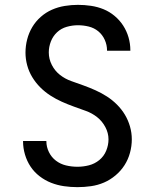

<svg xmlns="http://www.w3.org/2000/svg" viewBox="-20 -763 640 791"><path d="M299 8Q271 8 243.5 4Q216 0 190.5 -10Q165 -20 143 -37Q121 -54 106 -76.5Q91 -99 83 -126Q75 -153 75 -180Q75 -181 75 -181.5Q75 -182 75 -182H171Q171 -182 171 -182Q171 -182 171 -181Q171 -158 181.5 -136.5Q192 -115 210.5 -101Q229 -87 252 -81.5Q275 -76 299 -76Q323 -76 346.5 -82Q370 -88 389 -103.5Q408 -119 417.5 -142Q427 -165 427 -189Q427 -215 414 -239.5Q401 -264 380 -280.5Q359 -297 334 -306Q309 -315 284 -324Q259 -333 234.5 -344Q210 -355 187.5 -369.5Q165 -384 146 -403Q127 -422 113 -445Q99 -468 92 -494Q85 -520 85 -546Q85 -574 92 -601Q99 -628 113 -651.5Q127 -675 148 -693.5Q169 -712 194 -723Q219 -734 246.5 -738.5Q274 -743 301 -743Q328 -743 355 -739Q382 -735 406.5 -725Q431 -715 452 -697.5Q473 -680 487.5 -657.5Q502 -635 509.5 -609Q517 -583 517 -556Q517 -556 517 -555.5Q517 -555 517 -554H421Q421 -554 421 -554.5Q421 -555 421 -555Q421 -578 411.5 -599Q402 -620 385 -634Q368 -648 346 -653.5Q324 -659 301 -659Q278 -659 255 -652.5Q232 -646 215 -630Q198 -614 189.5 -592Q181 -570 181 -547Q181 -520 193.5 -495.5Q206 -471 227 -454.5Q248 -438 273.5 -429Q299 -420 324 -411Q349 -402 373.5 -391Q398 -380 420.5 -365.5Q443 -351 462 -332Q481 -313 494.5 -290.5Q508 -268 515.5 -242Q523 -216 523 -189Q523 -161 515.5 -133.5Q508 -106 493 -82.5Q478 -59 456 -40.5Q434 -22 408.5 -11Q383 0 355 4Q327 8 299 8Z"/></svg>

Font: Iosevka Curly Medium Extended
Style: Regular
Weight: 500
Width: 7
Monospace: yes
Designer: Belleve Invis
Foundry: Belleve Invis
Version: Version 11.1.0; ttfautohint (v1.8.3)